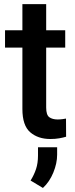

<svg xmlns="http://www.w3.org/2000/svg" viewBox="-20 -678 373 950"><path d="M302.7 -528.3V-442.4H208.5V-146Q208.5 -108.9 224.1 -97.9Q239.7 -86.9 265.1 -86.9Q277.3 -86.9 288.6 -88.4Q299.8 -89.8 306.6 -91.3L307.1 -1.5Q292.5 2.9 273.2 6.3Q253.9 9.8 229 9.8Q168 9.8 129.4 -23.7Q90.8 -57.1 90.8 -138.7V-442.4H4.9V-528.3H90.8V-657.7H208.5V-528.3ZM262.7 50.8V87.4Q262.7 129.9 243.9 175.8Q225.1 221.7 192.4 252L131.3 215.3Q148.4 188 158.2 158.7Q168 129.4 168 91.8V50.8Z"/></svg>

Font: Vazirmatn RD FD Medium
Style: Regular
Weight: 500
Designer: Saber Rastikerdar
Foundry: Saber Rastikerdar
Version: Version 33.003